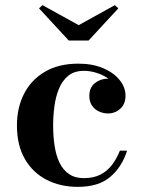

<svg xmlns="http://www.w3.org/2000/svg" viewBox="-20 -718 562 748"><path d="M283 10Q216 10 162.2 -17.2Q108.5 -44.5 77.2 -98Q46 -151.5 46 -230Q46 -298.5 73.8 -352.8Q101.5 -407 155 -438.5Q208.5 -470 285.5 -470Q341 -470 382.2 -452.2Q423.5 -434.5 446.2 -406Q469 -377.5 469 -345.5Q469 -313 448.8 -294.5Q428.5 -276 400 -276Q383.5 -276 366.8 -283.2Q350 -290.5 339 -305.8Q328 -321 328 -344.5Q328 -377 349.8 -394.2Q371.5 -411.5 400 -411.5Q427 -411.5 447.5 -394.8Q468 -378 468 -345.5H442Q442 -367 429.5 -384.8Q417 -402.5 397 -415.2Q377 -428 353.5 -435Q330 -442 307.5 -442Q269 -442 245.5 -422.5Q222 -403 209.2 -371.2Q196.5 -339.5 191.8 -302.5Q187 -265.5 187 -230Q187 -187 192.8 -149.5Q198.5 -112 212 -84Q225.5 -56 248.8 -40Q272 -24 306.5 -24Q345 -24 371.8 -38Q398.5 -52 416.8 -76.2Q435 -100.5 447 -131H475Q455.5 -68.5 410 -29.2Q364.5 10 283 10ZM248 -560 132 -685.5 145.5 -698 286.5 -620 427.5 -698 441 -685.5 325 -560Z"/></svg>

Font: Bodoni Moda 9pt SemiBold
Style: Regular
Weight: 600
Designer: Owen Earl
Foundry: indestructible type
Version: Version 2.005